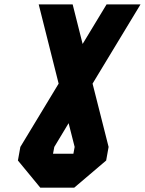

<svg xmlns="http://www.w3.org/2000/svg" viewBox="-20 -739 667 884"><path d="M406.2 -354 480 -62.5 468.8 0 321.8 125H165.5L62.5 0L73.7 -62.5L250 -354L158.2 -718.8H314.5L360.4 -536.6L470.7 -718.8H627ZM323.7 -62.5 295.9 -171.9 230 -62.5 224.1 -31.2H317.9Z"/></svg>

Font: Signwood
Style: Italic
Weight: 400
Italic angle: -10°
Designer: GGBotNet
Foundry: GGBotNet
Version: 0.95